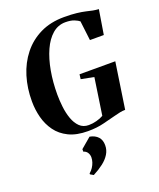

<svg xmlns="http://www.w3.org/2000/svg" viewBox="-184 -862 1050 1269"><g transform="rotate(-20 340.5 -228.0)"><path d="M315.5 10.5Q235.5 10.5 181.2 -16Q127 -42.5 94.8 -87Q62.5 -131.5 48 -187Q33.5 -242.5 33.5 -300.5Q33 -393 58 -474.8Q83 -556.5 132.8 -619Q182.5 -681.5 255.2 -717Q328 -752.5 423.5 -752.5Q476 -752.5 511.8 -748.2Q547.5 -744 572.2 -738.2Q597 -732.5 617.5 -728Q627.5 -726.5 637.2 -725Q647 -723.5 658 -723L630 -551H532.5L516 -688.5Q505.5 -698 481.2 -707.8Q457 -717.5 419.5 -717.5Q368 -717.5 328.2 -683.2Q288.5 -649 261.5 -589Q234.5 -529 220.5 -451.2Q206.5 -373.5 206.5 -287Q206.5 -245 211.8 -199.2Q217 -153.5 231 -114Q245 -74.5 270 -50Q295 -25.5 334 -25.5Q361 -25.5 389.2 -33Q417.5 -40.5 438 -52.5L476.5 -311.5L386.5 -329L390.5 -362H642L593.5 -38Q576 -38 556.5 -34.2Q537 -30.5 516 -24.5Q476.5 -14.5 427.5 -2Q378.5 10.5 315.5 10.5ZM229 283V276.5Q244 264 254.5 248Q265 232 270.8 214.5Q276.5 197 276.5 179.5Q276 160.5 266.5 146.2Q257 132 239 127V109.5L311.5 48Q349 55 369.5 77.5Q390 100 389.5 137Q389.5 170 372.2 198.2Q355 226.5 324 250.5Q293 274.5 251.5 296Z"/></g></svg>

Font: Merriweather 120pt ExtraBold
Style: Italic
Weight: 800
Italic angle: -7.8°
Version: Version 2.101